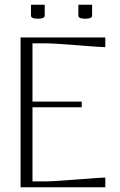

<svg xmlns="http://www.w3.org/2000/svg" viewBox="-20 -791 506 811"><path d="M311 -771H369.1V-725.1Q369.1 -711.9 339.8 -711.9Q311 -711.9 311 -725.1ZM110.8 -771H168.9V-725.1Q168.9 -711.9 140.1 -711.9Q110.8 -711.9 110.8 -725.1ZM66.9 -632.8H424.8V-591.8Q406.2 -591.8 306.6 -599.9Q207 -607.9 174.8 -607.9H117.2V-361.8H325.2V-337.9H117.2V-24.9H174.8Q207 -24.9 306.6 -33Q406.2 -41 424.8 -41V0H66.9Z"/></svg>

Font: Resagokr
Style: Light
Weight: 300
Designer: gluk
Foundry: gluk
Version: Version 0.95